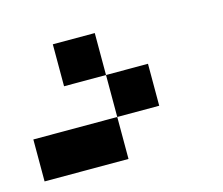

<svg xmlns="http://www.w3.org/2000/svg" viewBox="-57 -271 513 442"><g transform="rotate(-15 200.0 -50.0)"><path d="M0 100V0H200V100ZM100 -100V-200H200V-100ZM200 -100H300V0H200Z"/></g></svg>

Font: Galmuri9 Regular
Style: Regular
Weight: 400
Designer: Lee Minseo (quiple)
Version: Version 2.399;hotconv 1.1.1;makeotfexe 2.6.0 DEVELOPMENT